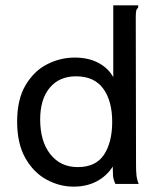

<svg xmlns="http://www.w3.org/2000/svg" viewBox="-20 -687 590 717"><path d="M255 10Q202 10 153.5 -16.5Q105 -43 74.5 -97Q44 -151 44 -233Q44 -316 75.5 -369Q107 -422 156 -447Q205 -472 259 -472Q310 -472 347 -452.5Q384 -433 403 -399V-667H496V-659Q490 -653 488.5 -646Q487 -639 487 -622L488 -68Q488 -51 489.5 -34Q491 -17 498 0H411Q403 -17 402 -32Q401 -47 401 -65Q379 -30 341.5 -10Q304 10 255 10ZM270 -63Q338 -63 368.5 -109.5Q399 -156 399 -232Q399 -310 365.5 -356Q332 -402 264 -402Q201 -402 165.5 -359Q130 -316 130 -241Q130 -159 168 -111Q206 -63 270 -63Z"/></svg>

Font: Inconsolata SemiExpanded Medium
Style: Regular
Weight: 500
Width: 6
Monospace: yes
Designer: Raph Levien, Cyreal, Brenton Simpson
Foundry: Raph Levien, Cyreal, Google
Version: Version 3.001; ttfautohint (v1.8.2.53-6de2)